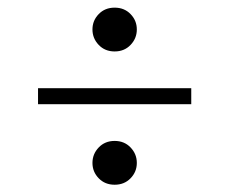

<svg xmlns="http://www.w3.org/2000/svg" viewBox="-20 -514 615 515"><path d="M287.5 -493.5Q313.5 -493.5 330.2 -476.2Q347 -459 347 -435Q347 -411 330.2 -393.5Q313.5 -376 287.5 -376Q261.5 -376 244.8 -393.5Q228 -411 228 -435Q228 -459 244.8 -476.2Q261.5 -493.5 287.5 -493.5ZM82 -277.5H493V-234.5H82ZM287.5 -136Q313.5 -136 330.2 -118.5Q347 -101 347 -77Q347 -53 330.2 -35.8Q313.5 -18.5 287.5 -18.5Q261.5 -18.5 244.8 -35.8Q228 -53 228 -77Q228 -101 244.8 -118.5Q261.5 -136 287.5 -136Z"/></svg>

Font: Newsreader Display
Style: Bold
Weight: 700
Designer: Hugues Gentile
Foundry: Production Type
Version: Version 1.001